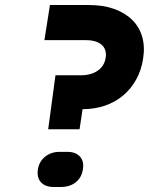

<svg xmlns="http://www.w3.org/2000/svg" viewBox="-20 -740 640 765"><path d="M218 -135H248Q282 -135 299 -115.5Q316 -96 310 -64Q305 -32 281.5 -13.5Q258 5 223 5H194Q160 5 143 -14Q126 -33 131 -65Q136 -97 160 -116Q184 -135 218 -135ZM550 -505Q543 -460 522.5 -423Q502 -386 470.5 -359.5Q439 -333 398 -319Q357 -305 309 -305L297 -225H172L201 -440H301Q343 -440 369.5 -458.5Q396 -477 401 -510Q406 -543 385 -561.5Q364 -580 322 -580H157L179 -720H334Q391 -720 434.5 -704.5Q478 -689 506.5 -661Q535 -633 546.5 -593.5Q558 -554 550 -505Z"/></svg>

Font: JetBrains Mono ExtraBold
Style: Italic
Weight: 800
Designer: Philipp Nurullin, Konstantin Bulenkov
Foundry: JetBrains
Version: Version 1.000; ttfautohint (v1.8.3)